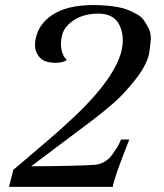

<svg xmlns="http://www.w3.org/2000/svg" viewBox="-20 -727 638 747"><path d="M560 -518Q550 -472 506 -416.5Q462 -361 424 -328Q386 -295 346 -264L101 -80Q282 -81 351 -86Q371 -88 388 -98.5Q405 -109 417.5 -126.5Q430 -144 436.5 -155Q443 -166 451 -184H483Q420 -25 419 0H15L32 -67Q32 -66 73 -101Q114 -136 163 -178Q212 -220 229 -236Q424 -410 453 -530Q466 -588 443.5 -632Q421 -676 356 -674Q303 -672 268 -649Q233 -626 223.5 -596.5Q214 -567 218.5 -538Q223 -509 240 -494Q229 -485 205.5 -483Q182 -481 159 -488Q136 -495 123.5 -519.5Q111 -544 120 -582Q135 -643 197 -677Q259 -711 366 -707Q386 -706 402.5 -704.5Q419 -703 440.5 -699Q462 -695 478 -688.5Q494 -682 512 -672Q530 -662 539.5 -648.5Q549 -635 558.5 -616Q568 -597 566.5 -573Q565 -549 560 -518Z"/></svg>

Font: GFS Artemisia
Style: Italic
Weight: 400
Italic angle: -12°
Designer: Takis Katsoulidis and George D. Matthiopoulos
Foundry: George Matthiopoulos and Takis Katsoulidis
Version: Version 1.0